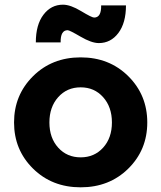

<svg xmlns="http://www.w3.org/2000/svg" viewBox="-20 -792 688 820"><path d="M191 -269Q191 -203 228.5 -161.5Q266 -120 324.5 -120Q383 -120 420.5 -161.5Q458 -203 458 -269Q458 -335 420.5 -377Q383 -419 324.5 -419Q266 -419 228.5 -377Q191 -335 191 -269ZM609 -269Q609 -152 528 -72Q447 8 324.5 8Q202 8 121 -72Q40 -152 40 -269Q40 -386 121 -466.5Q202 -547 324.5 -547Q447 -547 528 -466.5Q609 -386 609 -269ZM269 -663Q238 -663 239 -611H133Q133 -686 165.5 -729Q198 -772 249 -772Q281 -772 326.5 -744.5Q372 -717 382 -717Q413 -717 412 -769H518Q518 -694 485.5 -651Q453 -608 402 -608Q371 -608 324 -635.5Q277 -663 269 -663Z"/></svg>

Font: Montreal
Style: Bold
Weight: 700
Designer: Julieta Ulanovsky, usr_local_share
Foundry: Julieta Ulanovsky, usr_local_share
Version: Version 2.001